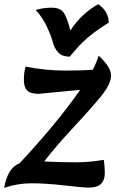

<svg xmlns="http://www.w3.org/2000/svg" viewBox="-40 -892 555 925"><path d="M346 -459 146 -440Q106 -440 90.5 -456.5Q75 -473 75 -507Q75 -541 83 -571Q182 -552 269 -552Q356 -552 407 -556Q427 -594 435 -624Q495 -569 495 -528.5Q495 -488 448.5 -430.5Q402 -373 314.5 -279Q227 -185 173 -114Q259 -110 325.5 -110Q392 -110 460 -122Q465 -90 465 -57.5Q465 -25 447 -6.5Q429 12 384 12Q365 12 272.5 1.5Q180 -9 112.5 -9Q45 -9 -20 13Q-3 -84 54 -105Q236 -300 346 -459ZM132 -844Q169 -855 208.5 -855Q248 -855 265 -833.5Q282 -812 299 -745Q351 -825 433 -872Q483 -838 484 -783Q402 -732 361 -691L338 -668Q332 -662 316 -642.5Q300 -623 296 -619Q260 -619 241 -639Q222 -659 215 -687Q208 -715 187 -761Q166 -807 132 -844Z"/></svg>

Font: MeriendaOneRegular
Style: Regular
Weight: 400
Designer: Eduardo Rodriguez Tunni
Foundry: Eduardo Rodriguez Tunni
Version: Version 1.001